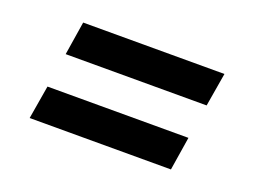

<svg xmlns="http://www.w3.org/2000/svg" viewBox="-60 -612 720 544"><g transform="rotate(20 300.0 -340.0)"><path d="M96 -392 112 -493H538L521 -392ZM62 -187 79 -288H504L488 -187Z"/></g></svg>

Font: Iosevka Curly Slab Extended
Style: Bold Italic
Weight: 700
Width: 7
Italic angle: -9°
Monospace: yes
Designer: Belleve Invis
Foundry: Belleve Invis
Version: Version 11.0.0; ttfautohint (v1.8.3)